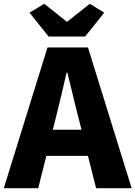

<svg xmlns="http://www.w3.org/2000/svg" viewBox="-28 -995 716 1015"><path d="M422 -802 523 -928 447 -975 328 -881H324L206 -975L128 -928L229 -802ZM251 -309 267 -372C286 -446 306 -533 324 -611H328C348 -535 367 -446 387 -372L403 -309ZM480 0H668L437 -744H223L-8 0H174L217 -171H437Z"/></svg>

Font: Noto Sans CJK Black
Style: Bold
Weight: 900
Designer: Ryoko NISHIZUKA (kana & ideographs); Paul D. Hunt (Latin, Greek & Cyrillic); Wenlong ZHANG (bopomofo); Sandoll Communica
Foundry: Adobe Systems Incorporated
Version: Version 1.000;PS 1;hotconv 1.0.78;makeotf.lib2.5.61930